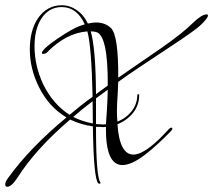

<svg xmlns="http://www.w3.org/2000/svg" viewBox="-96 -573 815 734"><path d="M-68 141Q-76 141 -76 132Q-76 121 -64 106Q18 -8 158 -124Q90 -165 53 -240Q18 -310 18 -384Q18 -457 49 -503Q84 -553 141 -553Q169 -553 195 -536Q223 -518 240 -483Q248 -485 256 -486Q264 -487 271 -487Q306 -487 328 -466Q357 -438 356 -276L523 -391Q603 -447 640 -484Q675 -518 694 -518Q699 -518 699 -514Q699 -504 674 -480Q661 -467 630.5 -445.5Q600 -424 553 -393Q485 -348 435.5 -315Q386 -282 356 -260L354 -215Q351 -175 351 -146Q351 -136 351.5 -126Q352 -116 353 -108Q386 -121 407 -147.5Q428 -174 429 -209Q429 -213 433 -213Q436 -213 436 -209Q436 -171 413 -142Q390 -113 353 -98Q361 18 414 18Q431 18 452 6Q491 -15 551 -81Q555 -85 559 -85Q563 -85 563 -81Q563 -79 558 -72Q501 -14 459 18Q407 58 372 58Q307 58 309 -88Q298 -86 286 -88H271Q271 103 288 125V127Q288 129 286 129Q284 130 280 128Q262 113 259 -90Q214 -96 172 -116Q39 -2 -29 106Q-52 141 -68 141ZM170 -134Q190 -151 212 -168.5Q234 -186 258 -203Q256 -298 251 -361Q246 -424 238 -453Q156 -447 82 -371Q77 -367 68 -367Q64 -367 64 -370Q64 -374 68 -379Q77 -393 122 -424Q151 -444 177 -458.5Q203 -473 228 -480Q198 -546 140 -546Q91 -546 62 -502Q36 -461 36 -396Q36 -322 69 -251Q107 -174 170 -134ZM271 -213 316 -246Q317 -442 270 -451Q266 -452 261 -452.5Q256 -453 251 -453Q270 -387 271 -213ZM286 -98Q298 -96 309 -98Q311 -124 313 -157Q315 -190 316 -230L271 -197V-99Q275 -98 278.5 -98Q282 -98 286 -98ZM259 -101 258 -186Q238 -171 219.5 -156Q201 -141 184 -126Q217 -109 259 -101Z"/></svg>

Font: Passions Conflict
Style: Regular
Weight: 400
Designer: Robert E. Leuschke
Foundry: Robert E. Leuschke
Version: Version 1.010; ttfautohint (v1.8.3)